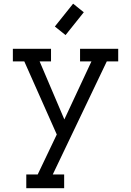

<svg xmlns="http://www.w3.org/2000/svg" viewBox="-20 -736 701 1027"><path d="M273.4 -594.2 371.1 -716.3 428.2 -670.4 330.6 -548.3ZM120.6 270.5V197.3H181.6L283.7 -16.6L109.9 -407.7H48.8V-475.1H252.9V-407.7H191.9L324.2 -97.2L469.2 -407.7H408.2V-475.1H612.3V-407.7H551.3L262.2 197.3H323.2V270.5Z"/></svg>

Font: Eligible
Style: Regular
Weight: 500
Version: Version 1.1